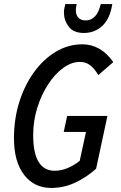

<svg xmlns="http://www.w3.org/2000/svg" viewBox="-20 -919 596 949"><path d="M49 -236Q49 -330 75 -413.5Q101 -497 147.5 -561.5Q194 -626 255.5 -663Q317 -700 387 -700Q478 -700 540 -612L466 -548Q447 -580 425.5 -596.5Q404 -613 375 -613Q333 -613 292 -583Q251 -553 217.5 -501.5Q184 -450 164 -385.5Q144 -321 144 -251Q144 -75 251 -75Q282 -75 313.5 -88Q345 -101 374 -124L405 -267H295L312 -346H511L455 -85Q407 -42 351 -16Q295 10 233 10Q149 10 99 -55Q49 -120 49 -236ZM296 -857Q296 -871 299 -882Q302 -893 303 -899H359Q358 -893 356.5 -886.5Q355 -880 355 -867Q355 -845 367.5 -831.5Q380 -818 404 -818Q430 -818 449 -837.5Q468 -857 478 -899H535Q524 -827 486 -791.5Q448 -756 395 -756Q343 -756 319.5 -787.5Q296 -819 296 -857Z"/></svg>

Font: Radio Canada Condensed
Style: Italic
Weight: 400
Width: 3
Italic angle: -12°
Designer: Charles Daoud, Etienne Aubert Bonn, Alexandre Saumier Demers, Jacques Le Bailly
Foundry: Radio-Canada
Version: Version 2.104; ttfautohint (v1.8.4.7-5d5b);gftools[0.9.28.de